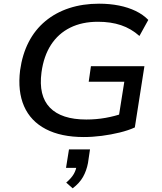

<svg xmlns="http://www.w3.org/2000/svg" viewBox="-20 -734 876 1041"><path d="M434 9Q311 9 228.5 -34Q146 -77 110.5 -158Q75 -239 89 -353Q101 -439 135.5 -506Q170 -573 226 -619.5Q282 -666 355.5 -690Q429 -714 517 -714Q575 -714 625 -704Q675 -694 715.5 -674.5Q756 -655 784 -626L736 -539Q691 -579 636 -597.5Q581 -616 511 -616Q425 -616 360.5 -584Q296 -552 256.5 -491Q217 -430 205 -342Q188 -215 250.5 -150.5Q313 -86 448 -86Q502 -86 552.5 -95Q603 -104 648 -120L620 -77L654 -291H461L473 -375H763L711 -43Q676 -27 629 -15.5Q582 -4 532 2.5Q482 9 434 9ZM374 287 339 256Q367 232 380 209.5Q393 187 396 161L415 176H338L354 76H468L457 150Q449 192 430 225.5Q411 259 374 287Z"/></svg>

Font: Nunito Sans 10pt SemiExpanded SemiBold
Style: Italic
Weight: 600
Width: 6
Italic angle: -9°
Designer: Vernon Adams
Foundry: Vernon Adams
Version: Version 3.101;gftools[0.9.27]